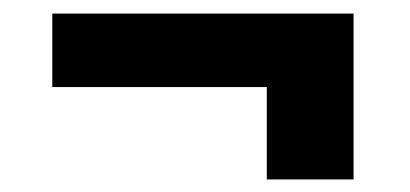

<svg xmlns="http://www.w3.org/2000/svg" viewBox="-20 -412 620 290"><path d="M59 -391.5H514V-141H383V-280.5H59Z"/></svg>

Font: Lato Black
Style: Regular
Weight: 900
Designer: Lukasz Dziedzic
Foundry: tyPoland Lukasz Dziedzic
Version: Version 2.007; 2014-02-27